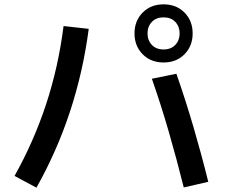

<svg xmlns="http://www.w3.org/2000/svg" viewBox="-20 -842 1040 885"><path d="M734 -554Q675 -554 637.5 -592Q600 -630 600 -688Q600 -746 637.5 -784Q675 -822 734 -822Q793 -822 830.5 -784Q868 -746 868 -688Q868 -630 830.5 -592Q793 -554 734 -554ZM734 -614Q768 -614 788 -635Q808 -656 808 -688Q808 -720 788 -741Q768 -762 734 -762Q700 -762 680 -741Q660 -720 660 -688Q660 -656 680 -635Q700 -614 734 -614ZM148 23 47 -31Q136 -190 192.5 -361.5Q249 -533 273 -722L389 -709Q337 -313 148 23ZM793 -502Q835 -382 871.5 -257.5Q908 -133 940 -4L827 22Q794 -110 758 -234.5Q722 -359 680 -479Z"/></svg>

Font: Murecho Medium
Style: Regular
Weight: 500
Designer: Neil Summerour
Foundry: Positype
Version: Version 1.010; ttfautohint (v1.8.3)